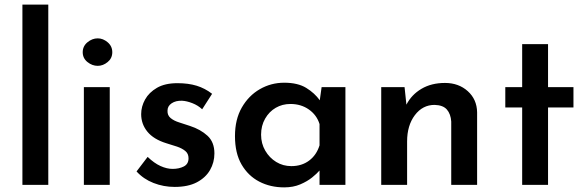

<svg xmlns="http://www.w3.org/2000/svg" viewBox="-20 -800 2535 831"><path d="M77 -780H189V0H77Z M343 -423H455V0H343ZM338 -574Q338 -600 358.5 -617Q379 -634 403 -634Q426 -634 446 -617Q466 -600 466 -574Q466 -548 446 -531.5Q426 -515 403 -515Q379 -515 358.5 -531.5Q338 -548 338 -574Z M736 9Q688 9 644.5 -8Q601 -25 571 -58L619 -121Q647 -94 674.5 -81.5Q702 -69 727 -69Q755 -69 775.5 -79.5Q796 -90 796 -115Q796 -135 782 -146.5Q768 -158 746 -165.5Q724 -173 700 -180Q645 -197 618 -230Q591 -263 591 -306Q591 -339 608 -369.5Q625 -400 659.5 -420Q694 -440 748 -440Q795 -440 831 -429Q867 -418 898 -394L855 -327Q837 -344 812.5 -353.5Q788 -363 768 -364Q741 -365 723 -353Q705 -341 705 -321Q704 -301 718.5 -289Q733 -277 756 -270Q779 -263 802 -255Q848 -240 878 -212.5Q908 -185 908 -136Q908 -97 889 -64Q870 -31 832 -11Q794 9 736 9Z M1210 11Q1150 11 1102 -14Q1054 -39 1025.5 -88Q997 -137 997 -211Q997 -283 1026.5 -334.5Q1056 -386 1104.5 -414Q1153 -442 1210 -442Q1269 -442 1305.5 -419.5Q1342 -397 1364 -366L1372 -423H1475V0H1363V-62Q1352 -49 1331 -32Q1310 -15 1279.5 -2Q1249 11 1210 11ZM1241 -81Q1286 -81 1318 -105Q1350 -129 1363 -171V-263Q1351 -302 1317 -326Q1283 -350 1237 -350Q1202 -350 1173.5 -333.5Q1145 -317 1127.5 -286.5Q1110 -256 1110 -217Q1110 -179 1128 -148Q1146 -117 1175.5 -99Q1205 -81 1241 -81Z M1731 -423 1739 -347Q1761 -390 1804 -415.5Q1847 -441 1906 -441Q1965 -441 2004.5 -405.5Q2044 -370 2045 -314V0H1933V-274Q1931 -306 1914.5 -325.5Q1898 -345 1861 -346Q1809 -346 1775.5 -301.5Q1742 -257 1742 -188V0H1630V-423Z M2240 -609H2352V-423H2462V-335H2352V0H2240V-335H2167V-423H2240Z"/></svg>

Font: Synthetic SemiBold
Style: Regular
Weight: 600
Designer: Santiago Orozco
Foundry: Typemade
Version: Version 2.000; ttfautohint (v1.8.4.7-5d5b)